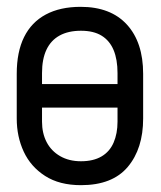

<svg xmlns="http://www.w3.org/2000/svg" viewBox="-20 -532 471 562"><path d="M399 -185V-316Q399 -408 351.5 -460Q304 -512 216 -512Q156 -512 114 -489.5Q72 -467 50.5 -423.5Q29 -380 29 -316V-185Q29 -132 49.5 -88Q70 -44 112 -17Q154 10 217 10Q309 10 354 -43.5Q399 -97 399 -185ZM324 -318V-176Q324 -141 312.5 -114.5Q301 -88 277 -74Q253 -60 217 -60Q182 -60 156 -75Q130 -90 116.5 -116Q103 -142 103 -176V-318Q103 -359 116 -386.5Q129 -414 154.5 -428Q180 -442 217 -442Q254 -442 277.5 -427.5Q301 -413 312.5 -385.5Q324 -358 324 -318ZM54 -286V-217H370V-286Z"/></svg>

Font: Advent Pro Medium
Style: Regular
Weight: 500
Designer: VivaRado, Andreas Kalpakidis
Foundry: VivaRado, Andreas Kalpakidis
Version: Version 3.000